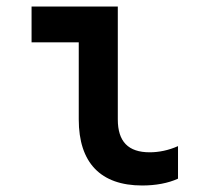

<svg xmlns="http://www.w3.org/2000/svg" viewBox="-20 -560 620 590"><path d="M342 -540H77V-430H222V-193C222 -60 289 10 417 10C458 10 497 3 527 -11V-111C498 -98 468 -92 440 -92C374 -92 342 -125 342 -193Z"/></svg>

Font: CommitMono-dimboump
Style: Bold
Weight: 700
Monospace: yes
Designer: Eigil Nikolajsen
Foundry: Eigil Nikolajsen
Version: Version 1.143